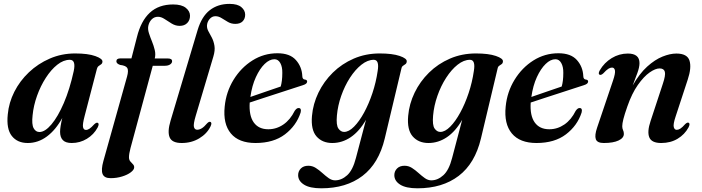

<svg xmlns="http://www.w3.org/2000/svg" viewBox="-20 -744 3702 1013"><path d="M426.5 -132Q415 -88.5 418 -73.5Q421 -58.5 433.5 -58.5Q442.5 -58.5 452.2 -65Q462 -71.5 477 -88Q488.5 -99 495.5 -96Q505.5 -91.5 495 -71Q475 -34 438.5 -11.8Q402 10.5 358.5 10.5Q326 10.5 311.5 -4.8Q297 -20 297 -48.5Q297 -73.5 308.5 -121.5Q274 -58.5 227.5 -24Q181 10.5 126.5 10.5Q71.5 10.5 42.2 -26.8Q13 -64 21 -140.5Q26.5 -202 55.5 -259.5Q84.5 -317 132.5 -362.5Q180.5 -408 242.8 -435Q305 -462 376.5 -462Q444.5 -462 483.2 -448Q522 -434 520.5 -418.5Q520 -409.5 513.8 -405Q507.5 -400.5 500.8 -395.8Q494 -391 491.5 -381.5ZM152 -136Q146.5 -87.5 157.5 -67.5Q168.5 -47.5 188 -47.5Q217.5 -47.5 251.5 -87.8Q285.5 -128 316.8 -200.5Q348 -273 369 -369Q381.5 -428.5 348.5 -428.5Q315 -428.5 282.2 -402.5Q249.5 -376.5 221.8 -333.5Q194 -290.5 175.5 -238.8Q157 -187 152 -136Z M594 -420.5Q594 -436 616 -436H673.5L702.5 -548.5Q723.5 -633.5 770.5 -677Q817.5 -720.5 893.5 -720.5Q938 -720.5 960.2 -702.8Q982.5 -685 982.5 -661Q982.5 -637.5 967.8 -622.5Q953 -607.5 928 -607.5Q906 -607.5 886.2 -619.5Q866.5 -631.5 848.5 -643.5Q830.5 -655.5 813.5 -655.5Q794 -655.5 780.5 -642Q767 -628.5 762.5 -607.5Q759 -590 765.8 -569Q772.5 -548 781.8 -525.5Q791 -503 796.5 -480Q802 -457 796.5 -435.5H865.5Q888 -435.5 888 -421Q888 -411 877.5 -404Q867 -397 850 -397H786L668.5 37.5Q660.5 68 660.5 85.5Q660.5 99 667.2 107.2Q674 115.5 681 122.2Q688 129 688 138.5Q688 151.5 670.2 165Q652.5 178.5 624 187.2Q595.5 196 563.5 196Q530 196 521.2 174Q512.5 152 525.5 105.5L650.5 -340.5Q659 -371.5 651.8 -384.8Q644.5 -398 613.5 -401.5Q601.5 -406 597.8 -410.8Q594 -415.5 594 -420.5ZM1191 -723.5Q1233 -723.5 1253.2 -706.5Q1273.5 -689.5 1273.5 -666.5Q1273.5 -645 1260.2 -631.5Q1247 -618 1221.5 -618Q1200 -618 1182.8 -628Q1165.5 -638 1149.5 -648.2Q1133.5 -658.5 1116.5 -658.5Q1098.5 -658.5 1085.8 -643.5Q1073 -628.5 1072 -609Q1071.5 -593.5 1080 -578.2Q1088.5 -563 1098 -544.8Q1107.5 -526.5 1111.5 -502.2Q1115.5 -478 1105.5 -445L1012.5 -132.5Q999.5 -89 1003.2 -74.2Q1007 -59.5 1020.5 -59.5Q1032 -59.5 1044.8 -67.2Q1057.5 -75 1073 -93.5Q1083 -103.5 1089.5 -101Q1100.5 -97 1090.5 -76.5Q1072 -38.5 1031.2 -14Q990.5 10.5 938.5 10.5Q887.5 10.5 875 -19.5Q862.5 -49.5 880 -107.5L1022.5 -585Q1044 -657 1086.8 -690.2Q1129.5 -723.5 1191 -723.5Z M1566 -150Q1543.5 -81 1483.5 -35.2Q1423.5 10.5 1328 10.5Q1240 10.5 1198 -40Q1156 -90.5 1165.5 -182Q1173 -259 1212.2 -323Q1251.5 -387 1311.8 -425Q1372 -463 1444 -463Q1509.5 -463 1541.2 -427.2Q1573 -391.5 1575 -342Q1575.5 -325 1589.5 -324Q1600 -323 1600.5 -314Q1600.5 -308.5 1595.8 -303.5Q1591 -298.5 1578 -294.5Q1562.5 -289.5 1529.5 -278.8Q1496.5 -268 1455 -254.5Q1413.5 -241 1371.8 -227.5Q1330 -214 1297.5 -203Q1293 -134 1318.8 -98Q1344.5 -62 1395.5 -62Q1438.5 -62 1475 -87Q1511.5 -112 1535 -159.5Q1546 -175 1556 -174Q1572 -173.5 1566 -150ZM1428 -431.5Q1402 -431.5 1376.2 -406.5Q1350.5 -381.5 1330 -337Q1309.5 -292.5 1301 -232.5Q1339.5 -246 1385 -261.5Q1430.5 -277 1461 -287.5Q1465 -301 1467.2 -318.8Q1469.5 -336.5 1469.5 -359.5Q1470 -391.5 1458.8 -411.5Q1447.5 -431.5 1428 -431.5Z M2010 -13.5Q1978.5 118.5 1892.5 184Q1806.5 249.5 1675 249.5Q1614.5 249.5 1583.8 230Q1553 210.5 1553 180Q1553 159.5 1567.2 145Q1581.5 130.5 1607 130.5Q1628 130.5 1646 142Q1664 153.5 1680.8 168.8Q1697.5 184 1714 195.8Q1730.5 207.5 1748 207.5Q1782 207.5 1811.8 180.5Q1841.5 153.5 1858 89L1911 -112Q1876 -51 1830.5 -20.2Q1785 10.5 1733 10.5Q1680.5 10.5 1650 -24.2Q1619.5 -59 1626 -132.5Q1631.5 -196 1660 -255Q1688.5 -314 1736 -360.8Q1783.5 -407.5 1846.5 -434.8Q1909.5 -462 1983.5 -462Q2050 -462 2088.8 -448.8Q2127.5 -435.5 2126 -420Q2125.5 -410.5 2119.5 -406Q2113.5 -401.5 2106.8 -397.2Q2100 -393 2098 -383ZM1757.5 -134Q1753 -83.5 1765.5 -65.8Q1778 -48 1795.5 -48Q1820.5 -48 1848 -75.8Q1875.5 -103.5 1900.8 -149.8Q1926 -196 1945 -253Q1964 -310 1972.5 -369Q1982.5 -428.5 1952 -428.5Q1919.5 -428.5 1886.8 -402.5Q1854 -376.5 1826.2 -333.5Q1798.5 -290.5 1780.2 -238.2Q1762 -186 1757.5 -134Z M2517.5 -13.5Q2486 118.5 2400 184Q2314 249.5 2182.5 249.5Q2122 249.5 2091.2 230Q2060.5 210.5 2060.5 180Q2060.5 159.5 2074.8 145Q2089 130.5 2114.5 130.5Q2135.5 130.5 2153.5 142Q2171.5 153.5 2188.2 168.8Q2205 184 2221.5 195.8Q2238 207.5 2255.5 207.5Q2289.5 207.5 2319.2 180.5Q2349 153.5 2365.5 89L2418.5 -112Q2383.5 -51 2338 -20.2Q2292.5 10.5 2240.5 10.5Q2188 10.5 2157.5 -24.2Q2127 -59 2133.5 -132.5Q2139 -196 2167.5 -255Q2196 -314 2243.5 -360.8Q2291 -407.5 2354 -434.8Q2417 -462 2491 -462Q2557.5 -462 2596.2 -448.8Q2635 -435.5 2633.5 -420Q2633 -410.5 2627 -406Q2621 -401.5 2614.2 -397.2Q2607.5 -393 2605.5 -383ZM2265 -134Q2260.5 -83.5 2273 -65.8Q2285.5 -48 2303 -48Q2328 -48 2355.5 -75.8Q2383 -103.5 2408.2 -149.8Q2433.5 -196 2452.5 -253Q2471.5 -310 2480 -369Q2490 -428.5 2459.5 -428.5Q2427 -428.5 2394.2 -402.5Q2361.5 -376.5 2333.8 -333.5Q2306 -290.5 2287.8 -238.2Q2269.5 -186 2265 -134Z M3048.5 -150Q3026 -81 2966 -35.2Q2906 10.5 2810.5 10.5Q2722.5 10.5 2680.5 -40Q2638.5 -90.5 2648 -182Q2655.5 -259 2694.8 -323Q2734 -387 2794.2 -425Q2854.5 -463 2926.5 -463Q2992 -463 3023.8 -427.2Q3055.5 -391.5 3057.5 -342Q3058 -325 3072 -324Q3082.5 -323 3083 -314Q3083 -308.5 3078.2 -303.5Q3073.5 -298.5 3060.5 -294.5Q3045 -289.5 3012 -278.8Q2979 -268 2937.5 -254.5Q2896 -241 2854.2 -227.5Q2812.5 -214 2780 -203Q2775.5 -134 2801.2 -98Q2827 -62 2878 -62Q2921 -62 2957.5 -87Q2994 -112 3017.5 -159.5Q3028.5 -175 3038.5 -174Q3054.5 -173.5 3048.5 -150ZM2910.5 -431.5Q2884.5 -431.5 2858.8 -406.5Q2833 -381.5 2812.5 -337Q2792 -292.5 2783.5 -232.5Q2822 -246 2867.5 -261.5Q2913 -277 2943.5 -287.5Q2947.5 -301 2949.8 -318.8Q2952 -336.5 2952 -359.5Q2952.5 -391.5 2941.2 -411.5Q2930 -431.5 2910.5 -431.5Z M3144 -349.5Q3134 -354 3144.5 -373Q3168 -413.5 3207.5 -437.5Q3247 -461.5 3292.5 -461.5Q3354 -461.5 3354 -411Q3354 -389.5 3342.8 -358.8Q3331.5 -328 3318 -293Q3354 -356 3394.8 -392.8Q3435.5 -429.5 3475.5 -445.5Q3515.5 -461.5 3548.5 -461.5Q3606 -461.5 3617.8 -424.2Q3629.5 -387 3608.5 -324L3544.5 -129Q3531 -88.5 3534.8 -73.8Q3538.5 -59 3550.5 -59Q3559.5 -59 3569.8 -65.5Q3580 -72 3595 -89Q3606 -99.5 3613 -96.5Q3623 -92 3612.5 -71.5Q3592.5 -34.5 3555.2 -12Q3518 10.5 3468.5 10.5Q3418 10.5 3405.8 -19.2Q3393.5 -49 3412.5 -105.5L3477 -301.5Q3492.5 -347 3487.8 -365Q3483 -383 3460 -383Q3438 -383 3407.5 -361.8Q3377 -340.5 3345.5 -296Q3314 -251.5 3290 -182.5Q3275 -140 3269 -115.8Q3263 -91.5 3263 -78Q3263 -66 3267.2 -57.5Q3271.5 -49 3271.5 -37.5Q3271.5 -16 3243.5 -2.8Q3215.5 10.5 3165.5 10.5Q3130.5 10.5 3123.5 -9.8Q3116.5 -30 3130.5 -71L3214 -318Q3227.5 -357.5 3224.5 -372.5Q3221.5 -387.5 3209 -387.5Q3200 -387.5 3189.5 -381Q3179 -374.5 3162.5 -356.5Q3151 -346.5 3144 -349.5Z"/></svg>

Font: Fraunces 72pt S000 SemiBold
Style: Italic
Weight: 600
Italic angle: -16°
Version: Version 1.000; ttfautohint (v1.8.3)